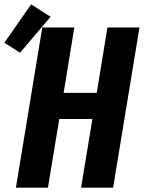

<svg xmlns="http://www.w3.org/2000/svg" viewBox="-52 -861 672 881"><path d="M21 0 142 -735H289L240 -435H392L441 -735H588L467 0H320L372 -315H220L168 0ZM40 -619 -32 -665 91 -841 180 -784Z"/></svg>

Font: Iosevka SS04 Heavy Extended
Style: Italic
Weight: 900
Width: 7
Italic angle: -9°
Monospace: yes
Designer: Belleve Invis
Foundry: Belleve Invis
Version: Version 19.0.0; ttfautohint (v1.8.4)